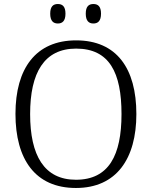

<svg xmlns="http://www.w3.org/2000/svg" viewBox="-20 -926 757 956"><path d="M445 -809C467 -809 483 -821 483 -858C483 -895 467 -906 445 -906C423 -906 407 -895 407 -858C407 -821 423 -809 445 -809ZM268 -809C290 -809 306 -821 306 -858C306 -895 290 -906 268 -906C246 -906 230 -895 230 -858C230 -821 246 -809 268 -809ZM358 10C560 10 659 -136 659 -358C659 -585 561 -725 359 -725C158 -725 57 -585 57 -359C57 -132 156 10 358 10ZM358 -31C200 -31 130 -152 130 -358C130 -564 200 -684 359 -684C525 -684 585 -564 585 -358C585 -153 522 -31 358 -31Z"/></svg>

Font: Noto Serif Telugu Light
Style: Regular
Weight: 300
Designer: Jelle Bosma - Monotype Design Team
Foundry: Monotype Imaging Inc.
Version: Version 2.005